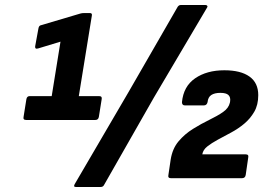

<svg xmlns="http://www.w3.org/2000/svg" viewBox="-20 -710 1089 765"><path d="M84 -232Q71 -232 74 -245L85 -314Q87 -327 98 -327H186L221 -544L132 -517Q119 -513 120 -525L133 -596Q134 -602 136.5 -605.5Q139 -609 145 -610L300 -656Q303 -657 307 -657.5Q311 -658 316 -658H338Q348 -658 346 -648L294 -327H375Q388 -327 385 -314L374 -245Q372 -232 360 -232ZM282 35Q271 35 278 23L492 -343L688 -683Q693 -690 700 -690H799Q804 -690 806 -686.5Q808 -683 804 -678L593 -321L394 28Q390 35 381 35ZM661 0Q648 0 651 -13L660 -74Q667 -118 691.5 -147Q716 -176 749 -196.5Q782 -217 814 -232.5Q846 -248 868.5 -263.5Q891 -279 896 -301L897 -307Q899 -323 890 -331.5Q881 -340 858 -340Q835 -340 822 -331.5Q809 -323 807 -303Q804 -290 792 -290H717Q705 -290 705 -303Q711 -366 757.5 -398Q804 -430 874 -430Q939 -430 974 -405Q1009 -380 1009 -331Q1009 -292 993 -264.5Q977 -237 953 -217Q929 -197 901 -182Q873 -167 848 -153.5Q823 -140 806 -126.5Q789 -113 786 -95H959Q972 -95 969 -82L959 -13Q957 0 944 0Z"/></svg>

Font: Sofia Sans Semi Condensed ExtraBold
Style: Italic
Weight: 800
Italic angle: -9°
Version: Version 4.100